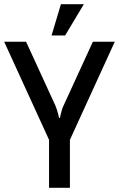

<svg xmlns="http://www.w3.org/2000/svg" viewBox="-20 -900 570 920"><path d="M0 0ZM425 -700H530L315 -230V0H215V-230L0 -700H105L245 -395Q249 -385 252.5 -375Q256 -365 258 -356Q261 -345 263 -335H267Q269 -345 272 -356Q274 -365 277 -375Q280 -385 285 -395ZM382 -880 292 -730H227L272 -880Z"/></svg>

Font: Scada
Style: Regular
Weight: 400
Designer: Jovanny Lemonad
Foundry: Jovanny Lemonad
Version: Version 3.005; ttfautohint (v0.91) -l 8 -r 50 -G 200 -x 0 -w